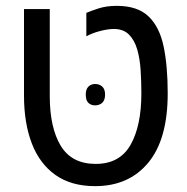

<svg xmlns="http://www.w3.org/2000/svg" viewBox="-20 -623 640 656"><path d="M305 13Q223 13 169 -25.5Q115 -64 88.5 -133.5Q62 -203 62 -296V-592H150V-295Q150 -187 187.5 -125Q225 -63 307 -63Q389 -63 426 -128Q463 -193 463 -304Q463 -344 460.5 -383Q458 -422 449 -453.5Q440 -485 421 -504.5Q402 -524 369 -524Q349 -524 322 -517Q295 -510 275 -499V-579Q291 -586 317.5 -594.5Q344 -603 379 -603Q450 -603 487.5 -567Q525 -531 539 -464.5Q553 -398 553 -304Q553 -147 486.5 -67Q420 13 305 13ZM273 -300Q273 -318 282 -327Q291 -336 305 -336Q320 -336 329.5 -327Q339 -318 339 -300Q339 -281 329.5 -272Q320 -263 305 -263Q291 -263 282 -271.5Q273 -280 273 -300Z"/></svg>

Font: Noto Sans Hebrew SemiCondensed
Style: Regular
Weight: 400
Width: 4
Designer: Monotype Design Team
Foundry: Monotype Imaging Inc.
Version: Version 2.004; ttfautohint (v1.8.4.7-5d5b)